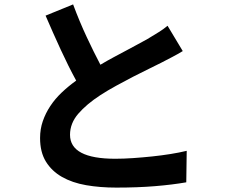

<svg xmlns="http://www.w3.org/2000/svg" viewBox="-20 -814 1040 872"><path d="M810 -582Q787 -568 763 -555.5Q739 -543 712 -529Q689 -517 655.5 -501Q622 -485 584.5 -465.5Q547 -446 508.5 -425Q470 -404 436 -382Q373 -341 335.5 -297.5Q298 -254 298 -202Q298 -93 504 -93Q542 -93 585 -96Q628 -99 671 -103.5Q714 -108 754.5 -114.5Q795 -121 828 -129L826 14Q763 25 684 31.5Q605 38 508 38Q434 38 371 27Q308 16 261.5 -10.5Q215 -37 188.5 -80Q162 -123 162 -187Q162 -228 174.5 -264Q187 -300 208.5 -332.5Q230 -365 260 -393.5Q290 -422 326 -448Q291 -512 256 -588Q221 -664 187 -743L312 -794Q341 -716 373.5 -646.5Q406 -577 436 -520Q466 -538 497 -554.5Q528 -571 556 -586Q584 -601 608 -614Q632 -627 650 -637Q678 -654 700 -667.5Q722 -681 741 -697Z"/></svg>

Font: SpoqaHanSans-Bold
Style: Regular
Weight: 700
Designer: [Spoqa Han Sans] Dong-huui Kim \uAE40 \uB3D9 \uD718   [Noto Sans] Ryoko NISHIZUKA \u897F \u585A \u6DBC \u5B50  (kana & i
Foundry: Spoqa (http://www.spoqa-han-sans.com)
Version: Version 2.000